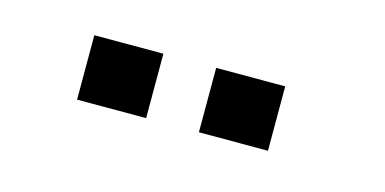

<svg xmlns="http://www.w3.org/2000/svg" viewBox="-28 -740 479 239"><g transform="rotate(15 211.5 -620.5)"><path d="M74 -662H163V-579H74ZM231 -662H320V-579H231Z"/></g></svg>

Font: Questrial
Style: Regular
Weight: 400
Designer: Joe Prince
Foundry: Joe Prince
Version: Version 1.002